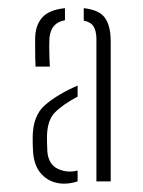

<svg xmlns="http://www.w3.org/2000/svg" viewBox="-20 -825 351 470"><path d="M216 -381V-732Q215.5 -749.5 209 -760.2Q202.5 -771 185 -774.5V-805Q222 -801 236.2 -782.2Q250.5 -763.5 251 -726V-381ZM61 -452Q60.5 -461 60.2 -469.2Q60 -477.5 60 -488Q60 -541.5 90.2 -567.8Q120.5 -594 170 -615.5V-588.5Q132.5 -568.5 113.8 -549Q95 -529.5 95 -488Q95 -486 95.2 -473.2Q95.5 -460.5 96 -453Q99 -422.5 121.5 -411.8Q144 -401 170 -407.5V-381Q142 -372 118.2 -377.5Q94.5 -383 79 -401.8Q63.5 -420.5 61 -452ZM67 -662Q66.5 -670 66.2 -685.2Q66 -700.5 66 -713.8Q66 -727 66 -729Q66 -762 82.8 -781.5Q99.5 -801 139 -805V-775.5Q121 -772 112 -761.5Q103 -751 101 -732Q100.5 -724.5 100.5 -711.5Q100.5 -698.5 101 -685Q101.5 -671.5 102 -662Z"/></svg>

Font: Big Shoulders Stencil Text Thin
Style: Regular
Weight: 100
Designer: Patric King
Foundry: XO Type Co
Version: Version 2.001